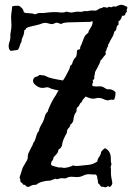

<svg xmlns="http://www.w3.org/2000/svg" viewBox="-20 -747 562 806"><path d="M322.3 -697.3 333 -700.2Q335.9 -701.2 339.8 -700.2Q343.8 -699.2 354 -701.7Q364.3 -704.1 374 -702.6Q383.8 -701.2 390.6 -706.5Q397.5 -711.9 404.3 -712.9Q411.1 -713.9 415 -717.8Q429.7 -713.9 431.6 -715.3Q433.6 -716.8 438.5 -718.8Q446.3 -714.8 451.7 -718.3Q457 -721.7 464.8 -718.8Q485.4 -728.5 493.2 -726.6Q501 -724.6 505.4 -722.2Q509.8 -719.7 514.6 -717.8Q514.6 -710 512.7 -707.5Q510.7 -705.1 512.7 -697.3Q506.8 -694.3 504.9 -683.6Q499 -679.7 492.2 -680.7Q489.3 -664.1 477.5 -657.2V-643.6Q469.7 -638.7 468.8 -628.4Q467.8 -618.2 460 -614.3Q457 -599.6 448.7 -586.4Q440.4 -573.2 438.5 -566.4Q432.6 -558.6 433.6 -555.7Q434.6 -552.7 431.2 -548.8Q427.7 -544.9 427.7 -540Q427.7 -535.2 422.9 -531.2Q422.9 -526.4 423.8 -524.4Q424.8 -522.5 422.9 -517.6Q413.1 -506.8 410.2 -502Q407.2 -497.1 402.3 -494.1Q399.4 -481.4 389.6 -463.9Q379.9 -446.3 378.9 -444.3Q378.9 -436.5 377 -431.6Q375 -426.8 376 -417Q367.2 -408.2 369.6 -405.8Q372.1 -403.3 370.1 -399.4Q367.2 -398.4 367.7 -394Q368.2 -389.6 368.2 -385.7Q383.8 -382.8 395.5 -384.3Q407.2 -385.7 416 -379.9Q424.8 -374 430.7 -372.1Q450.2 -375 464.8 -360.4Q465.8 -346.7 460 -330.1Q457 -327.1 453.1 -328.1Q449.2 -329.1 445.3 -328.6Q441.4 -328.1 438 -326.7Q434.6 -325.2 428.2 -326.2Q421.9 -327.1 414.1 -331.1Q406.2 -335 397.9 -335.9Q389.6 -336.9 380.9 -334Q366.2 -329.1 339.8 -341.8Q326.2 -328.1 324.7 -322.8Q323.2 -317.4 319.8 -315.9Q316.4 -314.5 314 -308.1Q311.5 -301.8 308.1 -299.3Q304.7 -296.9 302.7 -293Q300.8 -289.1 301.3 -284.7Q301.8 -280.3 299.8 -276.4Q293 -268.6 293 -265.6L289.1 -252Q289.1 -242.2 285.2 -234.4Q281.2 -226.6 276.4 -225.6Q274.4 -214.8 267.6 -209Q260.7 -203.1 260.7 -189.5Q242.2 -157.2 241.2 -142.1Q240.2 -127 225.6 -119.1Q223.6 -106.4 217.3 -100.1Q210.9 -93.8 205.1 -86.9Q204.1 -77.1 199.2 -72.3Q194.3 -67.4 194.3 -56.6Q196.3 -51.8 202.6 -50.3Q209 -48.8 218.8 -45.9Q228.5 -43 232.4 -43.9Q236.3 -44.9 243.2 -43Q250 -41 264.6 -44.4Q279.3 -47.9 287.1 -52.7Q295.9 -48.8 315.9 -51.3Q335.9 -53.7 353 -55.2Q370.1 -56.6 388.7 -69.3Q388.7 -78.1 396.5 -88.9Q404.3 -99.6 404.3 -109.4Q411.1 -118.2 419.9 -125Q446.3 -114.3 445.3 -78.1Q444.3 -67.4 448.2 -57.6Q446.3 -55.7 446.3 -52.2Q446.3 -48.8 444.3 -46.9Q446.3 -39.1 445.8 -26.4Q445.3 -13.7 447.3 -2.4Q449.2 8.8 451.2 18.1Q453.1 27.3 444.3 35.2Q441.4 40 437 36.1Q432.6 32.2 430.7 36.1Q423.8 41 418.9 38.6Q414.1 36.1 406.2 37.1Q401.4 34.2 398.9 29.3Q396.5 24.4 391.6 22.5Q391.6 10.7 388.7 2Q387.7 -9.8 385.3 -10.7Q382.8 -11.7 382.8 -14.6Q375 -13.7 362.3 -15.1Q349.6 -16.6 342.3 -14.6Q335 -12.7 328.1 -9.3Q321.3 -5.9 313 -4.4Q304.7 -2.9 290 -4.4Q275.4 -5.9 269 -3.9Q262.7 -2 260.3 -0.5Q257.8 1 254.9 2L239.3 1Q232.4 1 225.6 3.9Q218.8 6.8 211.9 2.9Q208 5.9 202.6 6.8Q197.3 7.8 193.4 10.7Q149.4 12.7 132.8 28.3Q117.2 28.3 110.4 32.7Q103.5 37.1 98.1 37.6Q92.8 38.1 88.4 32.7Q84 27.3 77.1 28.3Q76.2 23.4 71.8 21Q67.4 18.6 65.4 14.6Q65.4 3.9 64 2.9Q62.5 2 62.5 -1.5Q62.5 -4.9 64.5 -9.8Q66.4 -14.6 68.4 -21Q70.3 -27.3 71.8 -32.7Q73.2 -38.1 75.2 -42.5Q77.1 -46.9 79.6 -50.8Q82 -54.7 85 -59.6Q86.9 -64.5 89.8 -68.4Q92.8 -72.3 94.7 -77.1Q96.7 -82 96.7 -89.4Q96.7 -96.7 98.6 -102.1Q100.6 -107.4 103 -111.3Q105.5 -115.2 108.4 -122.1Q111.3 -128.9 116.2 -136.7Q119.1 -148.4 125 -154.3Q127.9 -160.2 132.3 -175.8Q136.7 -191.4 143.6 -197.3Q144.5 -208 149.9 -216.8Q155.3 -225.6 160.2 -235.4Q165 -245.1 168 -257.8Q170.9 -270.5 179.7 -277.3Q186.5 -300.8 206.1 -335Q215.8 -348.6 218.8 -355.5Q221.7 -362.3 226.6 -367.2Q195.3 -373 183.6 -379.9Q176.8 -381.8 169.9 -379.4Q163.1 -377 152.3 -378.4Q141.6 -379.9 128.9 -390.1Q116.2 -400.4 119.1 -411.6Q122.1 -422.9 130.4 -424.3Q138.7 -425.8 146.5 -432.6Q156.2 -430.7 160.2 -430.7Q164.1 -430.7 168.5 -429.2Q172.9 -427.7 175.8 -425.8Q185.5 -418.9 244.1 -409.2Q246.1 -412.1 248 -414.6Q250 -417 253.9 -423.8Q257.8 -430.7 260.7 -437Q263.7 -443.4 268.6 -451.7Q273.4 -460 274.4 -470.7Q281.2 -473.6 283.7 -481.9Q286.1 -490.2 289.1 -495.6Q292 -501 294.9 -503.4Q297.9 -505.9 299.8 -510.3Q301.8 -514.6 302.2 -521Q302.7 -527.3 303.2 -532.7Q303.7 -538.1 309.1 -538.6Q314.5 -539.1 316.4 -542Q315.4 -548.8 318.8 -554.2Q322.3 -559.6 328.6 -578.1Q335 -596.7 341.8 -602.1Q348.6 -607.4 350.6 -609.4Q351.6 -618.2 360.4 -630.4Q369.1 -642.6 369.1 -656.2Q366.2 -659.2 360.8 -656.2Q355.5 -653.3 354.5 -655.3L277.3 -653.3Q246.1 -653.3 237.3 -646.5Q232.4 -646.5 229.5 -648.4Q226.6 -650.4 220.2 -651.4Q213.9 -652.3 206.5 -647.9Q199.2 -643.6 184.1 -648.4Q168.9 -653.3 157.7 -648.9Q146.5 -644.5 140.1 -643.1Q133.8 -641.6 125.5 -639.6Q117.2 -637.7 110.8 -636.2Q104.5 -634.8 97.2 -632.3Q89.8 -629.9 88.4 -625.5Q86.9 -621.1 82 -620.1Q81.1 -602.5 75.7 -592.3Q70.3 -582 70.3 -571.3Q64.5 -563.5 62.5 -553.7Q60.5 -543.9 53.7 -537.1Q41 -536.1 25.4 -533.2Q12.7 -542 17.6 -564.5Q23.4 -579.1 23.4 -589.8Q22.5 -602.5 25.9 -618.7Q29.3 -634.8 27.3 -656.2Q25.4 -677.7 27.8 -692.4Q30.3 -707 31.2 -720.7Q44.9 -723.6 59.6 -722.7Q79.1 -710.9 80.1 -695.3Q87.9 -691.4 103.5 -691.4Q119.1 -691.4 123 -687.5Q129.9 -686.5 133.8 -689Q137.7 -691.4 142.6 -692.4H163.1Q207 -698.2 227.1 -695.3Q247.1 -692.4 258.8 -698.2Q274.4 -694.3 280.3 -694.3L303.7 -698.2Z"/></svg>

Font: Mountains of Christmas
Style: Bold
Weight: 700
Designer: Crystal Kluge
Foundry: Font Diner, Inc DBA Tart Workshop
Version: Version 1.002